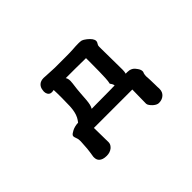

<svg xmlns="http://www.w3.org/2000/svg" viewBox="-104 -764 1208 1208"><g transform="rotate(-45 500.0 -160.0)"><path d="M319.8 -148.4Q335.9 -179.7 338.4 -230.5Q339.8 -257.8 339.8 -305.7Q339.8 -353.5 338.4 -375Q333 -374.5 324.7 -373Q321.8 -373 319.3 -373Q302.2 -373 293.5 -387.7Q287.6 -397.9 287.6 -411.6Q287.6 -418 289.1 -424.3Q291.5 -446.3 306.4 -460Q321.3 -473.6 347.7 -473.6Q350.1 -473.6 363.3 -472.7Q376.5 -471.7 392.6 -471.2Q408.7 -470.7 423.3 -469.7Q438 -468.8 443.4 -468.8H539.1Q580.6 -468.8 601.1 -470.2Q621.6 -471.7 631.8 -472.2Q648.4 -472.7 658 -472.7Q667.5 -472.7 670.4 -472.2Q676.3 -472.2 683.6 -470.2Q694.3 -466.8 711.9 -453.1Q746.1 -425.8 746.1 -404.3Q746.1 -394 738.3 -383.3Q733.4 -377.4 733.4 -366.7Q733.4 -356 733.4 -345.2Q733.4 -324.2 733.9 -302.2Q734.4 -280.3 734.4 -256.8Q734.4 -233.4 734.9 -210.4Q735.4 -187.5 735.4 -158.2Q735.4 -141.1 731.4 -127L744.1 -127.4Q782.2 -127.4 800.3 -101.1Q802.2 -98.1 806.6 -92.8Q817.9 -76.7 817.9 -62.5Q817.9 -55.2 814 -49.3Q810.5 -36.1 810.5 -24.9Q810.5 -21 811.5 -11.2Q812.5 -1.5 812.5 10Q812.5 21.5 813 32.2Q813.5 43 813.5 51.3Q813.5 65.4 813.7 71Q814 76.7 814 78.1Q814 79.6 814.2 81.1Q814.5 82.5 814.5 83.7Q814.5 85 814.5 86.4Q814.5 88.9 814.5 90.8Q814.5 118.7 795.9 135Q777.3 151.4 749 151.4Q740.2 151.4 729.5 146Q710 135.3 695.8 115.2Q688.5 105 688.5 96.7Q688.5 55.7 689.5 27.6Q690.4 -0.5 690.4 -27.3H348.6Q348.6 -15.6 349.1 2.9Q349.6 21.5 349.6 37.1Q349.6 63.5 350.1 75.7Q350.6 96.7 350.6 100.6Q350.6 119.1 336.4 133.3L330.1 139.2Q310.1 154.3 282.2 154.3Q246.6 154.3 230 137.7Q217.8 125.5 217.8 105Q217.8 100.6 217.8 98.1Q224.1 60.1 226.6 35.2Q230.5 -12.2 230.5 -25.4Q230.5 -38.6 229.7 -43.2Q229 -47.9 228.5 -49.6Q228 -51.3 227.5 -52.7Q226.6 -56.2 225.6 -58.6Q221.2 -69.8 220.5 -74.2Q219.7 -78.6 219.7 -81.1Q219.7 -85 221.2 -87.9Q227.1 -97.7 247.6 -107.9Q258.8 -113.8 273.2 -117.2Q287.6 -120.6 301.8 -121.1Q312.5 -134.8 319.8 -148.4ZM444.8 -374Q453.6 -362.3 453.6 -341.3Q453.6 -331.1 452.1 -320.3Q445.3 -271.5 443.4 -239.5Q441.4 -207.5 439.5 -185.1Q437.5 -162.6 434.1 -148.4Q430.7 -134.3 423.8 -122.1Q440.9 -122.1 466.6 -122.6Q492.2 -123 524.4 -123Q556.6 -123 573.5 -123.3Q590.3 -123.5 593.5 -123.5Q596.7 -123.5 600.1 -123.5Q603.5 -123.5 606.4 -123.8Q609.4 -124 612.5 -124Q615.7 -124 618.7 -124Q624.5 -124 629.9 -124L627.4 -135.3Q624 -141.6 622.1 -144.5L615.7 -153.8L616.7 -157.2Q620.1 -170.4 621.6 -198.7Q624 -246.1 624 -325.7V-373H610.4Q593.8 -373 572.3 -373.5Q550.8 -374 527.8 -374H447.8Q446.3 -374 444.8 -374Z"/></g></svg>

Font: Bakudai
Style: Bold
Weight: 700
Version: Version 1.48